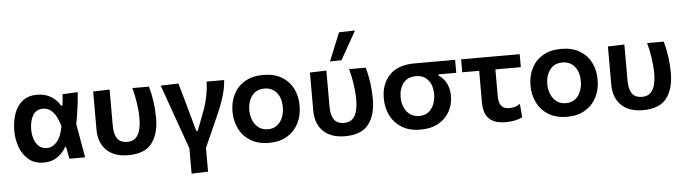

<svg xmlns="http://www.w3.org/2000/svg" viewBox="-55 -1034 5255 1474"><g transform="rotate(-5 2572.5 -297.0)"><path d="M245 12.5Q176.5 12.5 131.2 -24.8Q86 -62 63.5 -121.8Q41 -181.5 41 -250Q41 -324 62.5 -383.2Q84 -442.5 127.8 -476.8Q171.5 -511 238.5 -511Q299.5 -511 345 -483.8Q390.5 -456.5 416 -411H426.5Q429.5 -434 431.2 -455.5Q433 -477 434.5 -498L551.5 -503.5Q548 -443.5 539.2 -380Q530.5 -316.5 519.5 -260.5Q531 -195.5 542.2 -130.2Q553.5 -65 565 0H444Q439.5 -23 435.2 -46Q431 -69 427 -91.5H418Q393.5 -47 350.5 -17.2Q307.5 12.5 245 12.5ZM280.5 -96.5Q321.5 -96.5 355.5 -133.8Q389.5 -171 405 -253Q382.5 -332.5 349.5 -366.5Q316.5 -400.5 277 -400.5Q220.5 -400.5 195.8 -356.2Q171 -312 171 -249Q171 -210 182.5 -175.2Q194 -140.5 218.2 -118.5Q242.5 -96.5 280.5 -96.5Z M897.5 12.5Q788.5 12.5 729.5 -45.5Q670.5 -103.5 670.5 -204.5V-498L797.5 -502V-224Q797.5 -159.5 821 -124.8Q844.5 -90 898.5 -90Q941 -90 964.2 -113.2Q987.5 -136.5 997 -175.5Q1006.5 -214.5 1006.5 -261Q1006.5 -319 996.8 -383Q987 -447 972.5 -498H1100.5Q1116 -445 1125 -381.5Q1134 -318 1134 -253Q1134 -130 1078.8 -58.8Q1023.5 12.5 897.5 12.5Z M1368.5 196V1Q1351.5 -46 1334.5 -94.2Q1317.5 -142.5 1301 -188.5L1269.5 -276.5Q1250 -331.5 1230.2 -387.5Q1210.5 -443.5 1191 -498L1328 -502Q1345 -442.5 1364.8 -371.8Q1384.5 -301 1402.5 -237L1433 -127.5H1444Q1460 -169.5 1475.8 -210.8Q1491.5 -252 1507.5 -294Q1542.5 -400.5 1545 -498H1680Q1676 -437.5 1657.2 -375.5Q1638.5 -313.5 1614 -258Q1585 -191 1554.8 -124.2Q1524.5 -57.5 1495.5 8.5V192Z M1983.5 12.5Q1895.5 12.5 1837.5 -24.5Q1779.5 -61.5 1751 -121.5Q1722.5 -181.5 1722.5 -251Q1722.5 -325.5 1752.5 -384.2Q1782.5 -443 1840.2 -477Q1898 -511 1981 -511Q2066 -511 2123.8 -476.5Q2181.5 -442 2210.8 -383.2Q2240 -324.5 2240 -251Q2240 -176 2209.8 -116.5Q2179.5 -57 2122 -22.2Q2064.5 12.5 1983.5 12.5ZM1983 -92.5Q2026 -92.5 2054.2 -115Q2082.5 -137.5 2096.5 -173.8Q2110.5 -210 2110.5 -251Q2110.5 -322.5 2075.5 -364.2Q2040.5 -406 1982.5 -406Q1919 -406 1885.5 -361.2Q1852 -316.5 1852 -251Q1852 -210 1866.5 -173.8Q1881 -137.5 1910.2 -115Q1939.5 -92.5 1983 -92.5Z M2568 12.5Q2459 12.5 2400 -45.5Q2341 -103.5 2341 -204.5V-498L2468 -502V-224Q2468 -159.5 2491.5 -124.8Q2515 -90 2569 -90Q2611.5 -90 2634.8 -113.2Q2658 -136.5 2667.5 -175.5Q2677 -214.5 2677 -261Q2677 -319 2667.2 -383Q2657.5 -447 2643 -498H2771Q2786.5 -445 2795.5 -381.5Q2804.5 -318 2804.5 -253Q2804.5 -130 2749.2 -58.8Q2694 12.5 2568 12.5ZM2502 -569.5Q2524 -624 2546.2 -678.2Q2568.5 -732.5 2590.5 -786.5L2714 -789.5Q2682 -733.5 2651.5 -679Q2621 -624.5 2590.5 -571Z M3149.5 12.5Q3062 12.5 3004 -24.2Q2946 -61 2917.2 -120.8Q2888.5 -180.5 2888.5 -250Q2888.5 -362 2954 -430Q3019.5 -498 3146.5 -498H3460V-398H3323V-388.5Q3363 -363 3383.5 -320.2Q3404 -277.5 3404 -227Q3404 -159.5 3374 -105.2Q3344 -51 3287.2 -19.2Q3230.5 12.5 3149.5 12.5ZM3149 -92.5Q3192 -92.5 3220.2 -114.8Q3248.5 -137 3262.5 -173Q3276.5 -209 3276.5 -249.5Q3276.5 -317.5 3242.5 -358.5Q3208.5 -399.5 3148.5 -399.5Q3085 -399.5 3051.5 -356.5Q3018 -313.5 3018 -248.5Q3018 -208 3032.5 -172.5Q3047 -137 3076.2 -114.8Q3105.5 -92.5 3149 -92.5Z M3805 12.5Q3721 12.5 3678.8 -27.8Q3636.5 -68 3636.5 -155V-398H3506V-498H3957.5V-398H3761.5V-190.5Q3761.5 -142 3780.8 -117.2Q3800 -92.5 3844.5 -92.5Q3864 -92.5 3885.8 -98.5Q3907.5 -104.5 3925.5 -119L3934.5 -14.5Q3914 -3 3880.5 4.8Q3847 12.5 3805 12.5Z M4280 12.5Q4192 12.5 4134 -24.5Q4076 -61.5 4047.5 -121.5Q4019 -181.5 4019 -251Q4019 -325.5 4049 -384.2Q4079 -443 4136.8 -477Q4194.5 -511 4277.5 -511Q4362.5 -511 4420.2 -476.5Q4478 -442 4507.2 -383.2Q4536.5 -324.5 4536.5 -251Q4536.5 -176 4506.2 -116.5Q4476 -57 4418.5 -22.2Q4361 12.5 4280 12.5ZM4279.5 -92.5Q4322.5 -92.5 4350.8 -115Q4379 -137.5 4393 -173.8Q4407 -210 4407 -251Q4407 -322.5 4372 -364.2Q4337 -406 4279 -406Q4215.5 -406 4182 -361.2Q4148.5 -316.5 4148.5 -251Q4148.5 -210 4163 -173.8Q4177.5 -137.5 4206.8 -115Q4236 -92.5 4279.5 -92.5Z M4864.5 12.5Q4755.5 12.5 4696.5 -45.5Q4637.5 -103.5 4637.5 -204.5V-498L4764.5 -502V-224Q4764.5 -159.5 4788 -124.8Q4811.5 -90 4865.5 -90Q4908 -90 4931.2 -113.2Q4954.5 -136.5 4964 -175.5Q4973.5 -214.5 4973.5 -261Q4973.5 -319 4963.8 -383Q4954 -447 4939.5 -498H5067.5Q5083 -445 5092 -381.5Q5101 -318 5101 -253Q5101 -130 5045.8 -58.8Q4990.5 12.5 4864.5 12.5Z"/></g></svg>

Font: Commissioner SemiBold
Style: Regular
Weight: 600
Designer: Kostas Bartsokas
Foundry: Kostas Bartsokas
Version: Version 1.000; ttfautohint (v1.8.3)